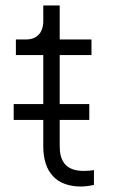

<svg xmlns="http://www.w3.org/2000/svg" viewBox="-20 -675 424 701"><path d="M276 6C286 6 308 4 323 0V-54C313 -52 296 -51 285 -51C213 -51 198 -96 198 -141V-237H306V-295H198V-474H314V-531H198V-655H138V-598C138 -556 115 -531 76 -531H38V-474H138V-295H30V-237H138V-141C138 -45 187 6 276 6Z"/></svg>

Font: Mluvka Light
Style: Regular
Weight: 300
Designer: Modified by Jiří Krblich, Original typeface by Gumpita Rahayu
Foundry: Gumpita Rahayu & Jiří Krblich
Version: Version 2.000;Glyphs 3.1.1 (3134)